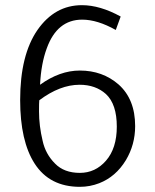

<svg xmlns="http://www.w3.org/2000/svg" viewBox="-20 -712 598 743"><path d="M131 -281Q131 -225 145 -167Q156 -116 193 -79Q228 -43 289 -43Q349 -43 390 -90Q432 -138 432 -222Q432 -309 390 -348Q350 -384 288 -384Q212 -384 132 -324Q131 -316 131 -281ZM289 -439Q377 -439 439 -385Q503 -328 503 -224Q503 -152 467 -92Q428 -28 364 -3Q328 11 289 11Q172 11 114 -79Q58 -166 58 -325Q58 -499 125 -596Q192 -692 297 -692Q367 -692 447 -648L428 -596Q357 -636 298 -636Q201 -636 161 -525Q139 -466 135 -384Q211 -439 289 -439Z"/></svg>

Font: Pavanam
Style: Regular
Weight: 400
Designer: Tharique Azeez
Foundry: Tharique Azeez
Version: Version 1.86; ttfautohint (v1.3) -l 8 -r 50 -G 200 -x 14 -D 